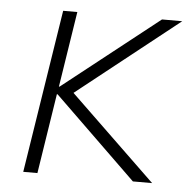

<svg xmlns="http://www.w3.org/2000/svg" viewBox="-42 -525 560 567"><g transform="rotate(5 238.0 -242.0)"><path d="M47 0 123 -484H165L130 -260H132L416 -484H476L149 -225L155 -264L429 0H372L128 -237H126L89 0Z"/></g></svg>

Font: Nunito Sans 12pt ExtraLight 12pt ExtraLight
Style: Italic
Weight: 250
Italic angle: -9°
Version: Version 3.101;gftools[0.9.27]